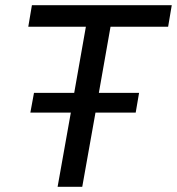

<svg xmlns="http://www.w3.org/2000/svg" viewBox="-20 -720 682 740"><path d="M406 -617 361 -362H516L503 -286H348L297 0H202L253 -286H97L111 -362H266L311 -617H89L103 -700H642L628 -617Z"/></svg>

Font: Bai Jamjuree Medium
Style: Italic
Weight: 500
Italic angle: -10°
Version: Version 1.000; ttfautohint (v1.6)